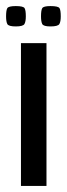

<svg xmlns="http://www.w3.org/2000/svg" viewBox="-21 -612 221 632"><path d="M48 -470H132V0H48ZM145 -525Q122 -525 118 -533Q114 -541 114 -558Q114 -578 118 -585Q122 -592 145 -592Q171 -592 175 -585Q179 -578 179 -558Q179 -541 174.5 -533Q170 -525 145 -525ZM31 -525Q7 -525 3 -533Q-1 -541 -1 -558Q-1 -578 3 -585Q7 -592 31 -592Q56 -592 60 -585Q64 -578 64 -558Q64 -541 59.5 -533Q55 -525 31 -525Z"/></svg>

Font: Smooch Sans Thin SemiBold
Style: Regular
Weight: 600
Version: Version 1.010